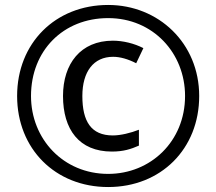

<svg xmlns="http://www.w3.org/2000/svg" viewBox="-20 -744 872 774"><path d="M416 10C629 10 783 -144 783 -357C783 -570 619 -724 416 -724C203 -724 49 -570 49 -357C49 -144 203 10 416 10ZM416 -43C235 -43 105 -184 105 -357C105 -540 235 -671 416 -671C597 -671 726 -530 726 -357C726 -174 587 -43 416 -43ZM431 -133C478 -133 508 -143 540 -157V-221C507 -208 466 -198 435 -198C347 -198 312 -255 312 -357C312 -455 357 -515 436 -515C464 -515 496 -506 529 -489L558 -550C521 -569 476 -580 435 -580C305 -580 234 -487 234 -357C234 -222 299 -133 431 -133Z"/></svg>

Font: Noto Sans Bengali
Style: Regular
Weight: 400
Designer: Jelle Bosma - Monotype Design Team
Foundry: Monotype Imaging Inc.
Version: Version 2.003